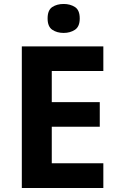

<svg xmlns="http://www.w3.org/2000/svg" viewBox="-20 -948 600 968"><path d="M501 0H90V-714H501V-590H241V-433H483V-309H241V-125H501ZM301 -928Q334 -928 358 -912.5Q382 -897 382 -855Q382 -814 358 -798Q334 -782 301 -782Q267 -782 243.5 -798Q220 -814 220 -855Q220 -897 243.5 -912.5Q267 -928 301 -928Z"/></svg>

Font: Noto Sans New Tai Lue
Style: Regular
Weight: 400
Designer: Monotype Design Team
Foundry: Monotype Imaging Inc.
Version: Version 2.003